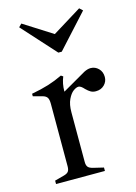

<svg xmlns="http://www.w3.org/2000/svg" viewBox="-109 -756 579 816"><g transform="rotate(-15 181.0 -348.5)"><path d="M352 -386Q352 -366 337.5 -351.5Q323 -337 300 -337Q287 -337 277.5 -342.5Q268 -348 258 -358Q243 -375 233 -375Q223 -375 210 -365.5Q197 -356 186.5 -334Q176 -312 176 -278V-59Q176 -45 181.5 -37.5Q187 -30 203 -26L249 -15V0H34V-15L75 -26Q90 -30 95.5 -37.5Q101 -45 101 -60V-335Q101 -354 95.5 -362.5Q90 -371 76 -375L35 -386V-397Q78 -405 110 -415Q142 -425 173 -440L182 -434Q170 -405 170 -372V-370L274 -430Q290 -438 303 -438Q323 -438 337.5 -423.5Q352 -409 352 -386ZM55 -684 68 -697 194 -617 322 -696 336 -683 203 -537H188Z"/></g></svg>

Font: Ibarra Real Nova
Style: Regular
Weight: 400
Designer: Jose Maria Ribagorda & Octavio Pardo
Foundry: Jose Maria Ribagorda
Version: Version 1.014